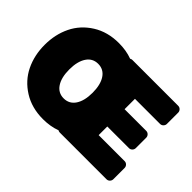

<svg xmlns="http://www.w3.org/2000/svg" viewBox="-135 -1005 1309 1309"><g transform="rotate(45 519.0 -350.5)"><path d="M375 -716.7Q445.8 -716.7 504.2 -695Q511.7 -700 520.8 -700H962.5Q976.7 -700 986.2 -690Q995.8 -680 995.8 -666.7V-558.3Q995.8 -545 986.2 -535Q976.7 -525 962.5 -525H720.8V-425H929.2Q943.3 -425 952.9 -415Q962.5 -405 962.5 -391.7V-291.7Q962.5 -278.3 952.9 -268.3Q943.3 -258.3 929.2 -258.3H720.8V-175H970.8Q985 -175 994.6 -165Q1004.2 -155 1004.2 -141.7V-33.3Q1004.2 -20 994.6 -10Q985 0 970.8 0H520.8Q511.7 0 504.2 -5Q445.8 16.7 375 16.7Q266.7 16.7 185.8 -34.2Q105 -85 65 -167.1Q25 -249.2 25 -350Q25 -450.8 65 -532.9Q105 -615 185.8 -665.8Q266.7 -716.7 375 -716.7ZM292.1 -227.9Q321.7 -183.3 375 -183.3Q428.3 -183.3 457.9 -227.9Q487.5 -272.5 487.5 -350Q487.5 -427.5 457.9 -472.1Q428.3 -516.7 375 -516.7Q321.7 -516.7 292.1 -472.1Q262.5 -427.5 262.5 -350Q262.5 -272.5 292.1 -227.9Z"/></g></svg>

Font: BoonTook Mon
Style: Regular
Weight: 400
Designer: Sungsit Sawaiwan
Foundry: FontUni
Version: Version 3.0